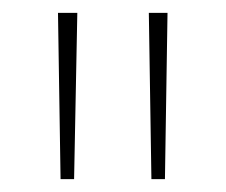

<svg xmlns="http://www.w3.org/2000/svg" viewBox="-20 -734 350 298"><path d="M100 -714H70L74 -456H95ZM240 -714H211L215 -456H236Z"/></svg>

Font: Noto Sans Georgian SemiCondensed Thin
Style: Regular
Weight: 100
Width: 4
Designer: Monotype Design Team, Akaki Razmadze
Foundry: Google LLC
Version: Version 2.005